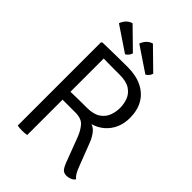

<svg xmlns="http://www.w3.org/2000/svg" viewBox="-256 -991 1105 1105"><g transform="rotate(45 296.0 -439.0)"><path d="M524.5 -488Q524.5 -443 508.5 -406.2Q492.5 -369.5 463 -343.8Q433.5 -318 393 -306Q416 -298.5 433 -275.5Q450 -252.5 460.5 -225.5L512.5 -90.5Q525 -57.5 533.8 -43Q542.5 -28.5 554.5 -19Q546.5 -6 530.5 0Q514.5 6 501.5 6Q478.5 6 467.5 -7Q456.5 -20 447 -44.5L389.5 -196.5Q374.5 -235.5 352 -261.8Q329.5 -288 279 -288H143.5V-351Q167 -352 195.5 -352.8Q224 -353.5 253 -353.8Q282 -354 306 -354Q361 -354 391 -374.5Q421 -395 432.2 -425.8Q443.5 -456.5 443.5 -488Q443.5 -520.5 432.2 -551.2Q421 -582 391 -602Q361 -622 306 -622Q289.5 -622 265.8 -622Q242 -622 217.8 -622.2Q193.5 -622.5 175.5 -623V0Q167 1.5 157 2.2Q147 3 136 3Q126 3 116 2.2Q106 1.5 98.5 0V-677L105 -683Q157 -684 208 -685Q259 -686 307 -686Q376.5 -686 425 -662Q473.5 -638 499 -593.8Q524.5 -549.5 524.5 -488ZM149.5 -884 273.5 -762.5Q270.5 -752 263.2 -742.5Q256 -733 245 -727L94 -828.5Q100 -847 114.5 -862.8Q129 -878.5 149.5 -884ZM315 -884 439 -762.5Q436 -752 428.8 -742.5Q421.5 -733 410.5 -727L259.5 -828.5Q265.5 -847 280 -862.8Q294.5 -878.5 315 -884Z"/></g></svg>

Font: Signika
Style: Regular
Weight: 300
Designer: Anna Giedry
Foundry: Anna Giedry
Version: Version 2.000